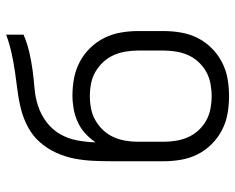

<svg xmlns="http://www.w3.org/2000/svg" viewBox="-92 -684 783 640"><g transform="rotate(-90 300.0 -363.5)"><path d="M300 8Q271 8 242 3Q213 -2 187 -15.5Q161 -29 140 -50Q119 -71 106 -97Q93 -123 88 -152Q83 -181 83 -210V-296Q83 -317 83 -338Q83 -359 83 -381Q83 -413 84.5 -445Q86 -477 92 -508Q98 -539 111.5 -568.5Q125 -598 146 -622Q167 -646 195.5 -661.5Q224 -677 255 -685Q286 -693 317.5 -697Q349 -701 380.5 -705.5Q412 -710 443.5 -717Q475 -724 505 -735V-677Q477 -665 447 -658Q417 -651 387 -647Q357 -643 326.5 -640.5Q296 -638 267 -628.5Q238 -619 213 -600Q188 -581 173 -554.5Q158 -528 152.5 -498Q147 -468 146 -437Q159 -456 176 -471.5Q193 -487 214 -496.5Q235 -506 257.5 -510Q280 -514 303 -514Q332 -514 360.5 -508.5Q389 -503 414.5 -489.5Q440 -476 460.5 -455Q481 -434 494 -408Q507 -382 512 -353Q517 -324 517 -296V-210Q517 -181 512 -152Q507 -123 494 -97Q481 -71 460 -50Q439 -29 413 -15.5Q387 -2 358 3Q329 8 300 8ZM300 -50Q321 -50 342 -54Q363 -58 381 -68Q399 -78 413.5 -93.5Q428 -109 436.5 -128Q445 -147 448.5 -168Q452 -189 452 -210V-296Q452 -316 448.5 -337Q445 -358 436.5 -377Q428 -396 413.5 -411.5Q399 -427 381 -437.5Q363 -448 342 -452Q321 -456 300 -456Q279 -456 258.5 -452Q238 -448 219.5 -437.5Q201 -427 186.5 -411.5Q172 -396 163.5 -377Q155 -358 151.5 -337Q148 -316 148 -296V-210Q148 -189 151.5 -168Q155 -147 163.5 -128Q172 -109 186.5 -93.5Q201 -78 219 -68Q237 -58 258 -54Q279 -50 300 -50Z"/></g></svg>

Font: Iosevka SS04 Light Extended
Style: Regular
Weight: 300
Width: 7
Monospace: yes
Designer: Belleve Invis
Foundry: Belleve Invis
Version: Version 19.0.0; ttfautohint (v1.8.4)